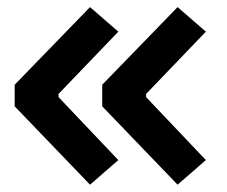

<svg xmlns="http://www.w3.org/2000/svg" viewBox="-20 -522 626 530"><path d="M228.5 -12.2 20.5 -228.5V-288.1L228.5 -502.4L306.6 -434.6L141.6 -262.7V-253.9L306.6 -80.1ZM470.2 -12.2 262.2 -228.5V-288.1L470.2 -502.4L548.3 -434.6L383.3 -262.7V-253.9L548.3 -80.1Z"/></svg>

Font: Cascadia Code SemiBold
Style: Regular
Weight: 600
Monospace: yes
Designer: Aaron Bell
Foundry: Saja Typeworks
Version: Version 2404.023; ttfautohint (v1.8.4)